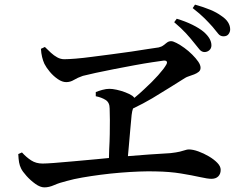

<svg xmlns="http://www.w3.org/2000/svg" viewBox="-20 -834 1040 830"><path d="M157 -623 174 -631Q187 -618 200 -606Q213 -594 227.5 -586Q242 -578 258 -578Q275 -578 306.5 -580.5Q338 -583 379 -588.5Q420 -594 464 -599.5Q508 -605 548 -611Q588 -617 619 -622Q650 -627 666 -629Q679 -632 687 -638.5Q695 -645 702.5 -650.5Q710 -656 720 -656Q728 -656 743.5 -648Q759 -640 777 -627Q795 -614 811 -598Q827 -582 837 -567.5Q847 -553 847 -541Q847 -530 839 -523.5Q831 -517 819.5 -512.5Q808 -508 797 -504.5Q786 -501 780 -497Q756 -482 719.5 -459Q683 -436 638 -409Q599 -386 555 -365Q551 -354 549 -337Q547 -313 543.5 -277.5Q540 -242 537 -203Q535 -180 533 -159Q579 -163 623 -166Q676 -170 717 -172Q743 -175 757.5 -178.5Q772 -182 780.5 -185Q789 -188 796 -188Q814 -188 837.5 -179.5Q861 -171 883 -158Q905 -145 919.5 -130Q934 -115 934 -100Q934 -82 923.5 -71.5Q913 -61 894 -61Q878 -61 844.5 -68.5Q811 -76 762.5 -84Q714 -92 653 -93Q622 -94 582.5 -92.5Q543 -91 500 -87.5Q457 -84 415 -78.5Q373 -73 335.5 -66.5Q298 -60 270 -52Q237 -44 214.5 -34Q192 -24 172 -24Q154 -24 133 -39Q112 -54 94.5 -73.5Q77 -93 71 -106Q65 -118 62.5 -132Q60 -146 59 -168L75 -175Q94 -154 115 -140.5Q136 -127 164 -127Q179 -127 213 -129.5Q247 -132 295.5 -136.5Q344 -141 400 -146Q425 -149 451 -151Q452 -169 452 -188Q454 -222 454.5 -254.5Q455 -287 455 -315.5Q455 -344 454 -365Q454 -391 436.5 -402Q419 -413 394 -418V-436Q406 -441 422.5 -445.5Q439 -450 453 -450Q466 -450 484.5 -446Q503 -442 521.5 -435Q540 -428 552 -420Q558 -415 561 -411Q583 -429 603 -448Q638 -480 663.5 -508.5Q689 -537 699 -555Q704 -564 700.5 -568.5Q697 -573 687 -572Q672 -570 638.5 -565Q605 -560 561.5 -552Q518 -544 474.5 -535.5Q431 -527 394 -519Q357 -511 338 -506Q315 -498 299.5 -488.5Q284 -479 266 -479Q249 -479 230 -492Q211 -505 195.5 -523.5Q180 -542 172 -558Q166 -571 162 -587.5Q158 -604 157 -623ZM819 -649Q804 -668 784.5 -689.5Q765 -711 733 -738L744 -753Q781 -742 811.5 -727Q842 -712 861 -696Q894 -667 894 -638Q894 -625 885 -617Q876 -609 864 -609Q852 -609 842.5 -620Q833 -631 819 -649ZM899 -718Q883 -736 864 -755Q845 -774 813 -799L823 -814Q862 -803 889.5 -791.5Q917 -780 936 -766Q956 -753 965.5 -738Q975 -723 975 -707Q975 -696 968 -686.5Q961 -677 946 -677Q932 -677 923 -688.5Q914 -700 899 -718Z"/></svg>

Font: Early Summer Mincho SemiBold
Style: Regular
Weight: 600
Designer: GuiWonder
Version: Version 1.002